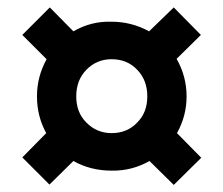

<svg xmlns="http://www.w3.org/2000/svg" viewBox="-20 -574 610 525"><path d="M388.7 -133.8Q340.8 -106.4 285.2 -107.4Q227.5 -107.4 180.7 -133.8L115.2 -69.3L41 -143.6L106.4 -210Q81.1 -255.9 81.1 -310.5Q81.1 -364.3 107.4 -412.1L41 -478.5L116.2 -553.7L180.7 -488.3Q229.5 -516.6 285.2 -514.6Q339.8 -514.6 387.7 -488.3L455.1 -553.7L529.3 -478.5L462.9 -413.1Q490.2 -365.2 490.2 -310.5Q490.2 -256.8 463.9 -210L530.3 -142.6L455.1 -68.4ZM382.8 -310.5Q382.8 -354.5 355.5 -382.8Q328.1 -412.1 285.2 -412.1Q244.1 -412.1 215.8 -382.8Q188.5 -354.5 188.5 -310.5Q188.5 -266.6 215.8 -239.3Q244.1 -210 285.2 -210Q328.1 -210 355.5 -239.3Q382.8 -266.6 382.8 -310.5Z"/></svg>

Font: Dinish Condensed
Style: Bold
Weight: 700
Width: 3
Designer: Bert Driehuis
Foundry: Playbeing
Version: Version 3.006; git-39231f3c-release